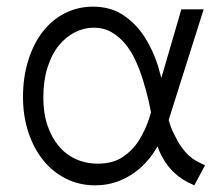

<svg xmlns="http://www.w3.org/2000/svg" viewBox="-20 -548 671 576"><path d="M563 8 540 -3Q522 -13 506.5 -26.5Q491 -40 478.5 -58Q466 -76 457 -97Q455 -103 453 -109Q452 -108 451 -106Q430 -70 402 -45Q374 -20 339.5 -6Q305 8 265 8Q218 8 178 -12Q138 -32 109.5 -67.5Q81 -103 65 -151.5Q49 -200 49 -257Q49 -316 64.5 -366Q80 -416 107.5 -452Q135 -488 174 -508Q213 -528 259 -528Q312 -528 350 -502.5Q388 -477 413.5 -437.5Q439 -398 454 -350Q459 -332 464 -314L524 -520H591L486 -188Q493 -163 503 -144Q513 -123 524 -107.5Q535 -92 546.5 -81.5Q558 -71 569 -65L595 -52ZM427 -191Q430 -201 433 -211Q430 -227 426 -245Q419 -275 409.5 -306Q400 -337 387 -365.5Q374 -394 356 -416Q338 -438 314.5 -451.5Q291 -465 261 -465Q232 -465 204.5 -451Q177 -437 156 -411Q135 -385 122.5 -345.5Q110 -306 110 -255Q110 -208 122.5 -171.5Q135 -135 156.5 -109.5Q178 -84 208 -70.5Q238 -57 273 -57Q319 -57 349 -77.5Q379 -98 397.5 -128Q416 -158 427 -191Z"/></svg>

Font: Rising Sun Light
Style: Regular
Weight: 300
Designer: Matt McInerney, Pablo Impallari, Rodrigo Fuenzalida (Raleway font), Stephen Hutchings (Greek), Cristiano Sobral (main ch
Foundry: The Rising Sun Project Authors
Version: Version 4.327; ttfautohint (v1.8.4.7-5d5b-dirty)